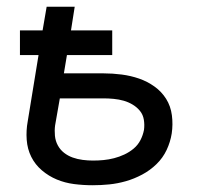

<svg xmlns="http://www.w3.org/2000/svg" viewBox="-20 -540 640 568"><path d="M254 8Q226 8 199 4.5Q172 1 148 -9Q124 -19 104 -36Q84 -53 72.5 -76Q61 -99 59 -126.5Q57 -154 62 -181L94 -377H39V-450H106L118 -520H201L190 -450H312V-377H178L169 -323H286Q313 -323 340 -319.5Q367 -316 391.5 -307.5Q416 -299 437 -284Q458 -269 471.5 -247.5Q485 -226 488.5 -199Q492 -172 488 -145Q484 -120 473 -96.5Q462 -73 443 -54.5Q424 -36 400.5 -23.5Q377 -11 352.5 -4Q328 3 303.5 5.5Q279 8 254 8ZM255 -65Q271 -65 286.5 -66.5Q302 -68 317.5 -72Q333 -76 348 -83Q363 -90 375.5 -100.5Q388 -111 395.5 -125.5Q403 -140 406 -156Q408 -171 405.5 -186Q403 -201 394 -212Q385 -223 372.5 -230.5Q360 -238 346 -242Q332 -246 316.5 -247.5Q301 -249 286 -249H157L143 -169Q141 -154 142.5 -138.5Q144 -123 151 -110Q158 -97 169.5 -88Q181 -79 195 -74Q209 -69 224.5 -67Q240 -65 255 -65Z"/></svg>

Font: Zed Sans Extended
Style: Italic
Weight: 400
Width: 7
Italic angle: -9°
Designer: Belleve Invis
Foundry: Belleve Invis
Version: Version 1.0.0; ttfautohint (v1.8.4)